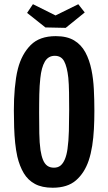

<svg xmlns="http://www.w3.org/2000/svg" viewBox="-20 -875 507 900"><path d="M226.8 5Q177 5 144 -12.7Q111 -30.4 91.4 -63.3Q71.8 -96.2 61.2 -141Q54.6 -171 51.1 -205.1Q47.6 -239.2 46.3 -277.8Q45 -316.4 45 -357Q45 -383.8 46 -409.7Q47 -435.6 49.3 -460.4Q51.6 -485.2 55.1 -508.7Q58.6 -532.2 64.2 -553.6Q81.8 -621.2 123.5 -663.4Q165.2 -705.6 241.2 -705.6Q293.8 -705.6 327.2 -685.7Q360.6 -665.8 380 -630Q399.4 -594.2 409 -546.4Q417.4 -505.2 419.9 -456.3Q422.4 -407.4 422.4 -355.6Q422.4 -311.6 420.2 -270.1Q418 -228.6 412.2 -191.6Q406.4 -154.6 395.8 -122.6Q376.2 -64.6 336.4 -29.8Q296.6 5 226.8 5ZM232.8 -89Q251.6 -89 263.7 -98.9Q275.8 -108.8 284.1 -128.5Q292.4 -148.2 296.4 -176.8Q301.6 -213 302.9 -261.1Q304.2 -309.2 304.2 -359.4Q304.2 -401.6 303.6 -441.2Q303 -480.8 300.2 -510.4Q294.6 -561.6 280.9 -587.5Q267.2 -613.4 237 -613.4Q206.2 -613.4 190.2 -586.2Q174.2 -559 169 -508.4Q167.2 -492.2 165.9 -472.9Q164.6 -453.6 164.2 -432.7Q163.8 -411.8 163.6 -389.6Q163.4 -367.4 163.4 -345.6Q163.4 -295.8 164.2 -250.1Q165 -204.4 169.8 -171.4Q174 -144.2 181.6 -125.6Q189.2 -107 201.7 -98Q214.2 -89 232.8 -89ZM288 -744.4 192.8 -746.4 107 -814.6 134.4 -855.4 240.4 -802.6 347 -855.2 377.2 -816.6Z"/></svg>

Font: Truculenta
Style: Regular
Weight: 400
Designer: Ivan Castro, Eva Sanz & Omnibus-Type Team
Foundry: Omnibus-Type
Version: Version 1.002